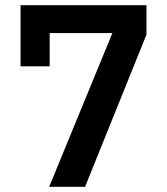

<svg xmlns="http://www.w3.org/2000/svg" viewBox="-20 -718 640 738"><path d="M169 0 412 -591H171V-463H59V-698H543V-585L307 0Z"/></svg>

Font: IBM Plex Sans Thai SemiBold
Style: Regular
Weight: 600
Designer: Mike Abbink, Paul van der Laan, Pieter van Rosmalen, Ben Mitchell, Mark Frömberg
Foundry: Bold Monday
Version: Version 1.1